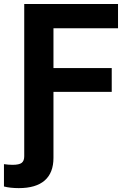

<svg xmlns="http://www.w3.org/2000/svg" viewBox="-58 -748 665 980"><path d="M-37.8 203.8V89.8Q-26.1 91.5 -15.2 92.4Q-4.3 93.3 5.8 93.3Q39.9 93.3 52.8 83.2Q65.7 73.1 65.7 49.5V-62.5H214.9V57.7Q214.9 134 170.2 173.1Q125.5 212.2 37.8 212.2Q16 212.2 -3.4 210Q-22.8 207.9 -37.8 203.8ZM65.7 0V-727.5H544.4V-603.8H214.9V-400.7H512.3V-279.1H214.9V0Z"/></svg>

Font: Adwaita Sans
Style: Regular
Weight: 400
Designer: Rasmus Andersson
Foundry: rsms
Version: Version 4.001;git-9221beed3